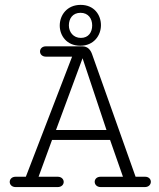

<svg xmlns="http://www.w3.org/2000/svg" viewBox="-20 -760 645 780"><path d="M308.6 -606C277.8 -606 259.8 -629.9 259.8 -656.7C259.8 -684.1 274.9 -708 307.1 -708C338.9 -708 354.5 -684.1 354.5 -656.7C354.5 -629.4 339.8 -606 308.6 -606ZM307.6 -740.2C252 -740.2 222.7 -698.2 222.7 -656.2C222.7 -615.2 251 -574.2 306.2 -574.2C361.3 -574.2 390.1 -616.2 390.1 -657.7C390.1 -699.2 362.8 -740.2 307.6 -740.2ZM43.9 0H213.9C230.5 0 238.8 -10.3 238.8 -21C238.8 -31.2 230.5 -42 214.4 -42H136.7L191.4 -191.4H427.2L479.5 -42H388.7C372.6 -42 364.7 -31.7 364.7 -21.5C364.7 -10.7 373 0 389.6 0H568.4C584.5 0 592.8 -10.7 592.8 -21.5C592.8 -31.7 585 -42 569.3 -42H530.8L354 -540C348.1 -556.6 336.9 -571.8 314.5 -571.8H166.5C150.4 -571.8 142.6 -561 142.6 -550.8C142.6 -540 150.9 -529.8 167 -529.8H272.9L85 -42H43.5C27.3 -42 19.5 -31.2 19.5 -21C19.5 -10.3 27.8 0 43.9 0ZM207.5 -231.9 315.4 -523.4 412.6 -231.9Z"/></svg>

Font: Cutive Mono
Style: Regular
Weight: 400
Monospace: yes
Designer: Vernon Adams
Foundry: Vernon Adams
Version: Version 1.002